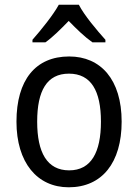

<svg xmlns="http://www.w3.org/2000/svg" viewBox="-20 -786 586 816"><path d="M315 -766H230C206 -722 155 -659 118 -617V-606H173C204 -628 238 -662 272 -697C306 -662 340 -629 373 -606H428V-617C392 -657 338 -721 315 -766ZM497 -269C497 -448 408 -546 274 -546C131 -546 50 -446 50 -269C50 -95 138 10 272 10C414 10 497 -95 497 -269ZM138 -269C138 -400 179 -473 273 -473C367 -473 409 -400 409 -269C409 -138 367 -62 274 -62C180 -62 138 -138 138 -269Z"/></svg>

Font: Noto Sans Gujarati UI SemiCondensed
Style: Regular
Weight: 400
Width: 4
Designer: Jelle Bosma - Monotype Design Team, Universal Thirst
Foundry: Monotype Imaging Inc.
Version: Version 2.106